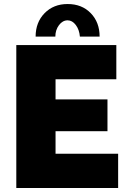

<svg xmlns="http://www.w3.org/2000/svg" viewBox="-20 -934 637 954"><path d="M567 -170V0H61V-710H558V-540H256V-440H514V-282H256V-170ZM316 -833Q291 -833 273 -809Q255 -785 255 -752H157Q157 -823 201.5 -868.5Q246 -914 316 -914Q387 -914 431 -868.5Q475 -823 475 -752H377Q374 -787 356.5 -810Q339 -833 316 -833Z"/></svg>

Font: Raleway Black
Style: Regular
Weight: 900
Designer: Matt McInerney, Pablo Impallari, Rodrigo Fuenzalida
Foundry: Matt McInerney, Pablo Impallari, Rodrigo Fuenzalida
Version: Version 4.026